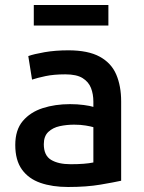

<svg xmlns="http://www.w3.org/2000/svg" viewBox="-20 -736 575 767"><path d="M252 11Q189 11 141.5 -5.5Q94 -22 67.5 -59Q41 -96 41 -157Q41 -217 71 -252.5Q101 -288 150.5 -304Q200 -320 260 -320Q289 -320 315 -316.5Q341 -313 353 -309V-330Q353 -360 343.5 -384.5Q334 -409 310 -424Q286 -439 241 -439Q195 -439 162 -432Q129 -425 108 -418L93 -512Q115 -520 158 -527.5Q201 -535 253 -535Q332 -535 378.5 -509.5Q425 -484 444.5 -438Q464 -392 464 -331V-14Q437 -8 381.5 1.5Q326 11 252 11ZM262 -80Q320 -80 353 -87V-228Q343 -231 322.5 -234.5Q302 -238 276 -238Q246 -238 218.5 -232Q191 -226 173 -209Q155 -192 155 -160Q155 -115 184 -97.5Q213 -80 262 -80ZM115 -634V-716H413V-634Z"/></svg>

Font: Ubuntu Sans SemiBold
Style: Regular
Weight: 600
Designer: Dalton Maag Ltd
Foundry: Dalton Maag Ltd
Version: Version 1.006; ttfautohint (v1.8.4.7-5d5b)